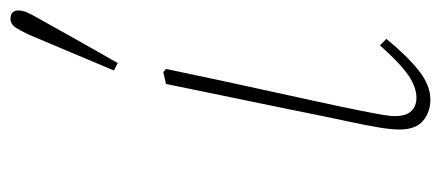

<svg xmlns="http://www.w3.org/2000/svg" viewBox="-252 -558 823 358"><g transform="rotate(-90 159.0 -379.5)"><path d="M152 12Q129 12 112.5 -1.5Q96 -15 96 -46Q96 -60 99.5 -82Q103 -104 111.5 -143.5Q120 -183 133 -248L181 -481L203 -486L209 -481L185 -368Q163 -267 150 -207.5Q137 -148 131 -117.5Q125 -87 123 -74.5Q121 -62 121 -55Q121 -33 130.5 -23.5Q140 -14 155 -14Q175 -14 197 -29Q219 -44 253 -82L265 -70Q232 -30 205 -9Q178 12 152 12ZM206 -578Q223 -618 239.5 -657.5Q256 -697 273 -737Q281 -754 287 -762.5Q293 -771 302 -771Q318 -771 318 -756Q318 -749 314.5 -740.5Q311 -732 300 -713Q280 -677 260 -641.5Q240 -606 220 -571Z"/></g></svg>

Font: Source Serif 4 SmText ExtraLight
Style: Italic
Weight: 200
Italic angle: -12°
Designer: Frank Grießhammer
Foundry: Adobe
Version: Version 4.005;hotconv 1.1.0;makeotfexe 2.6.0